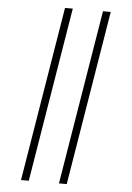

<svg xmlns="http://www.w3.org/2000/svg" viewBox="-63 -869 725 1058"><g transform="rotate(5 300.0 -340.0)"><path d="M304 143 463 -823H506L347 143ZM94 143 253 -823H296L137 143Z"/></g></svg>

Font: Iosevka Slab XLtEx
Style: Italic
Weight: 200
Width: 7
Italic angle: -9°
Monospace: yes
Designer: Belleve Invis
Foundry: Belleve Invis
Version: Version 11.1.0; ttfautohint (v1.8.3)